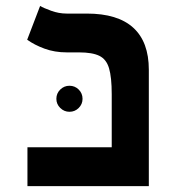

<svg xmlns="http://www.w3.org/2000/svg" viewBox="-20 -632 626 652"><path d="M359.4 0V-312Q359.4 -369.6 350.3 -400.1Q341.3 -430.7 317.4 -442.4Q293.5 -454.1 248.5 -454.1H207Q165.5 -454.1 131.1 -466.8Q96.7 -479.5 72.3 -497.1L116.2 -611.8Q127.4 -605 153.6 -595.5Q179.7 -585.9 206.5 -585.9H274.9Q379.9 -585.9 432.6 -537.8Q485.4 -489.7 485.4 -395V0ZM73.2 0V-131.8H485.4V0ZM215.8 -252.4Q197.8 -252.4 184.6 -265.4Q171.4 -278.3 171.4 -296.4Q171.4 -314.9 184.6 -327.9Q197.8 -340.8 215.8 -340.8Q234.4 -340.8 247.3 -327.9Q260.3 -314.9 260.3 -296.4Q260.3 -278.3 247.3 -265.4Q234.4 -252.4 215.8 -252.4Z"/></svg>

Font: Cascadia Mono
Style: Regular
Weight: 400
Monospace: yes
Designer: Aaron Bell
Foundry: Saja Typeworks
Version: Version 2404.023